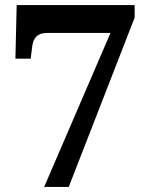

<svg xmlns="http://www.w3.org/2000/svg" viewBox="-20 -734 599 754"><path d="M153.5 0 413.9 -604.6H164.8Q137.8 -604.6 123.9 -591.6Q110 -578.6 106.8 -553.6L100.5 -503.6H40.5L45.5 -714.2H508.8V-664.9L250 0Z"/></svg>

Font: Noto Serif Malayalam
Style: Regular
Weight: 400
Designer: Indian type Foundry, Jelle Bosma, Monotype Design Team
Foundry: Monotype Imaging Inc.
Version: Version 2.103